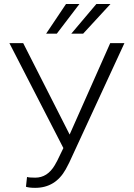

<svg xmlns="http://www.w3.org/2000/svg" viewBox="-20 -926 667 957"><path d="M26.9 0ZM327.1 -255.4 529.3 -710.9H600.1L325.2 -115.7L307.6 -82Q255.9 10.3 155.3 10.3Q125.5 10.3 109.4 4.9L114.7 -43.9Q125 -40.5 155.8 -40.5Q216.3 -40.5 252.9 -102.5L265.1 -124.5L295.9 -188L26.9 -710.9H95.7ZM460.4 -906.2H530.8L394.5 -758.3H335.4ZM309.1 -906.2H376L263.2 -758.3H210Z"/></svg>

Font: Roboto Light
Style: Regular
Weight: 300
Designer: Google
Version: Version 2.134; 2016; ttfautohint (v1.6)